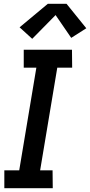

<svg xmlns="http://www.w3.org/2000/svg" viewBox="-20 -999 478 1019"><path d="M3 0V-95H82L173 -640H106V-735H362L363 -640H284L193 -95H259L260 0ZM151 -793 84 -854 234 -979H333L438 -849L358 -798L275 -919Z"/></svg>

Font: Iosevka QP
Style: Bold Italic
Weight: 700
Italic angle: -9°
Designer: Belleve Invis
Foundry: Belleve Invis
Version: Version 20.0.0; ttfautohint (v1.8.4)